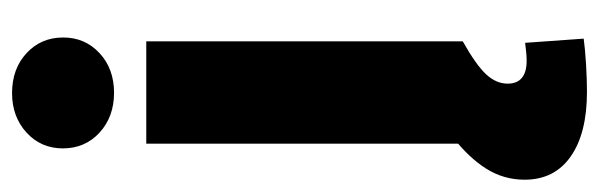

<svg xmlns="http://www.w3.org/2000/svg" viewBox="-367 -428 989 317"><g transform="rotate(-90 127.5 -269.5)"><path d="M48.8 0V-522.5H217.8V0ZM134.3 205.1Q65.9 205.1 27.6 178.2Q-10.7 151.4 -10.7 102.1Q-10.7 67.9 7.3 39.1Q25.4 10.3 58.6 -15.6L217.8 0Q178.7 22 163.3 38.6Q147.9 55.2 147.9 74.2Q147.9 89.8 157.5 97.7Q167 105.5 185.5 105.5Q192.9 105.5 200.4 104.7Q208 104 215.3 103L222.2 199.7Q204.6 202.1 179.7 203.6Q154.8 205.1 134.3 205.1ZM132.8 -575.7Q93.3 -575.7 67.1 -599.6Q41 -623.5 41 -660.2Q41 -696.3 67.1 -720.2Q93.3 -744.1 132.3 -744.1Q172.4 -744.1 198.2 -720.2Q224.1 -696.3 224.1 -659.7Q224.1 -623.5 198.2 -599.6Q172.4 -575.7 132.8 -575.7Z"/></g></svg>

Font: Inter 28pt ExtraBold
Style: Regular
Weight: 800
Designer: Rasmus Andersson
Foundry: rsms
Version: Version 4.001;git-66647c0bb